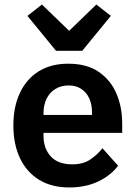

<svg xmlns="http://www.w3.org/2000/svg" viewBox="-20 -815 598 847"><path d="M285 12Q208 12 153 -21.5Q98 -55 68.5 -116.5Q39 -178 39 -262Q39 -344 68 -405.5Q97 -467 151 -500.5Q205 -534 281 -534Q363 -534 415.5 -498Q468 -462 493.5 -402.5Q519 -343 519 -271V-229H172V-216Q172 -160 204 -125Q236 -90 299 -90Q346 -90 377 -110.5Q408 -131 432 -161L501 -84Q469 -41 413.5 -14.5Q358 12 285 12ZM283 -438Q249 -438 224 -422.5Q199 -407 185.5 -379.5Q172 -352 172 -316V-308H386V-317Q386 -354 374 -380.5Q362 -407 339 -422.5Q316 -438 283 -438ZM343 -591H227L101 -745L165 -795L285 -679L405 -795L469 -745Z"/></svg>

Font: IBM Plex Sans SemiBold
Style: Regular
Weight: 600
Designer: Mike Abbink, Paul van der Laan, Pieter van Rosmalen
Foundry: Bold Monday
Version: Version 3.201